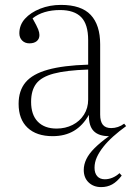

<svg xmlns="http://www.w3.org/2000/svg" viewBox="-20 -542 535 784"><path d="M393 222Q362 222 342 203Q322 184 322 152Q322 130 332.5 108Q343 86 366 63Q389 40 425 14Q383 14 362.5 -7Q342 -28 343 -73Q318 -29 281.5 -7.5Q245 14 195 14Q129 14 92.5 -20.5Q56 -55 56 -118Q56 -172 84.5 -206Q113 -240 176 -257.5Q239 -275 340 -278V-378Q340 -443 311.5 -472Q283 -501 225 -501Q191 -501 162.5 -492.5Q134 -484 113 -467Q131 -435 136 -422Q141 -409 141 -399Q141 -383 130 -374Q119 -365 100 -365Q82 -365 70.5 -376.5Q59 -388 59 -406Q59 -440 82 -465.5Q105 -491 144 -506.5Q183 -522 229 -522Q312 -522 350.5 -481Q389 -440 389 -361V-74Q389 -46 400 -32.5Q411 -19 434 -19Q448 -19 461.5 -23.5Q475 -28 487 -37L495 -27Q466 -6 442.5 15Q419 36 402 57.5Q385 79 375.5 100Q366 121 366 143Q366 165 377 177.5Q388 190 408 190Q424 190 439.5 183.5Q455 177 468 165L477 175Q458 200 438 211Q418 222 393 222ZM211 -17Q247 -17 276.5 -32Q306 -47 323 -74Q340 -101 340 -135V-258Q250 -255 199.5 -241.5Q149 -228 128 -200.5Q107 -173 107 -126Q107 -73 134.5 -45Q162 -17 211 -17Z"/></svg>

Font: Literata 60pt ExtraLight
Style: Regular
Weight: 250
Designer: Latin by Veronika Burian and Jose Scaglione. Greek by Irene Vlachou. Cyrillic by Vera Evstafieva.
Foundry: TypeTogether
Version: Version 3.103;gftools[0.9.29]